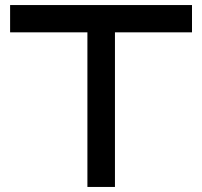

<svg xmlns="http://www.w3.org/2000/svg" viewBox="-20 -740 799 760"><path d="M326 0V-612H20V-720H740V-612H435V0Z"/></svg>

Font: Orbitron Medium
Style: Regular
Weight: 500
Designer: Matt McInerney
Foundry: The League of Moveable Type
Version: Version 2.001